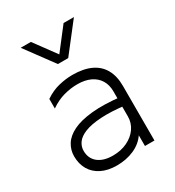

<svg xmlns="http://www.w3.org/2000/svg" viewBox="-184 -859 892 981"><g transform="rotate(-30 262.0 -368.5)"><path d="M216.5 15Q164 15 126.5 -3.8Q89 -22.5 69.2 -56.2Q49.5 -90 49.5 -135Q49.5 -172 68.8 -203.2Q88 -234.5 130.5 -255.5Q173 -276.5 242.5 -283.5Q312 -290.5 412.5 -279L415.5 -229Q327 -240 267.2 -236.2Q207.5 -232.5 172 -218.2Q136.5 -204 121 -182.2Q105.5 -160.5 105.5 -135Q105.5 -90 137 -64.5Q168.5 -39 224.5 -39Q271.5 -39 308.8 -56.8Q346 -74.5 367.8 -105.2Q389.5 -136 389.5 -175V-322Q389.5 -360.5 372.5 -388.2Q355.5 -416 323.8 -431Q292 -446 247.5 -446Q208 -446 167.5 -435Q127 -424 86.5 -396V-452.5Q127 -480 169 -490Q211 -500 248.5 -500Q314 -500 357.8 -479.5Q401.5 -459 423.5 -419.2Q445.5 -379.5 445.5 -322V0H389.5V-63Q363.5 -25 317.8 -5Q272 15 216.5 15ZM213.5 -585 90.5 -752H150.5L244.5 -624L343.5 -752H404.5L274.5 -585Z"/></g></svg>

Font: Geologica-Sharp
Style: Regular
Weight: 100
Designer: Sindre Bremnes, Frode Helland
Foundry: Monokrom Skriftforlag AS
Version: Version 1.010;gftools[0.9.28]